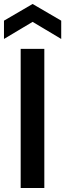

<svg xmlns="http://www.w3.org/2000/svg" viewBox="-31 -946 328 966"><path d="M277 -750 133 -836 -11 -750V-842L133 -926L277 -842ZM73 -700H192V0H73Z"/></svg>

Font: Albert Sans SemiBold
Style: Regular
Weight: 600
Designer: Andreas Rasmussen
Foundry: a.Foundry
Version: Version 1.025